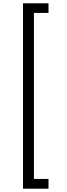

<svg xmlns="http://www.w3.org/2000/svg" viewBox="-20 -954 407 1160"><path d="M119 -934H273V-876H185V127H273V186H119Z"/></svg>

Font: Poppins Light
Style: Regular
Weight: 300
Designer: Ninad Kale (Devanagari), Jonny Pinhorn (Latin)
Version: Version 5.002